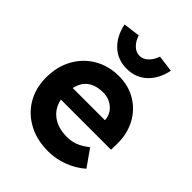

<svg xmlns="http://www.w3.org/2000/svg" viewBox="-217 -889 1021 1021"><g transform="rotate(45 293.5 -378.5)"><path d="M322 10Q236 10 171.5 -25Q107 -60 71.5 -121Q36 -182 36 -260Q36 -343 71 -406Q106 -469 167 -504.5Q228 -540 306 -540Q378 -540 434.5 -506Q491 -472 522.5 -412.5Q554 -353 553 -277L552 -233H175Q186 -178 228.5 -146.5Q271 -115 337 -115Q372 -115 401 -126Q430 -137 464 -164L531 -69Q488 -31 432.5 -10.5Q377 10 322 10ZM308 -419Q198 -419 176 -321H418V-324Q415 -365 383.5 -392Q352 -419 308 -419ZM306 -596Q239 -596 193 -638.5Q147 -681 132 -755L226 -767Q237 -734 258 -713.5Q279 -693 306 -693Q332 -693 353.5 -713.5Q375 -734 386 -767L480 -755Q465 -681 419 -638.5Q373 -596 306 -596Z"/></g></svg>

Font: Readex Pro SemiBold
Style: Regular
Weight: 600
Designer: Bonnie Shaver-Troup, Thomas Jockin
Foundry: Lexend
Version: Version 1.204; ttfautohint (v1.8.4.7-5d5b)